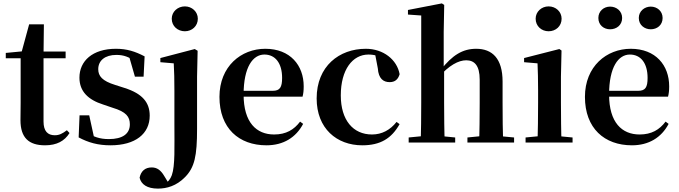

<svg xmlns="http://www.w3.org/2000/svg" viewBox="-20 -839 3995 1130"><path d="M169.4 -496.1H366.2V-535.7H169.4ZM245.1 16.2C313.8 16.2 360 -9 389.2 -56L373.7 -72.5C346.7 -52.4 328.9 -43 302.3 -43C260.9 -43 236.2 -67.1 236.2 -123.8V-519.3L238.3 -695.8H151.5L105.1 -525.2L123.7 -538L14 -527.5V-496.1H101.5V-234.7C101.5 -195.3 100.5 -169 100.5 -131.7C100.5 -28.7 149.4 16.2 245.1 16.2Z M630.3 16.2C776.7 16.2 861.1 -51.5 861.1 -158.3C861.1 -236.2 817.5 -288 713.9 -321.1L657.8 -339.1C581.5 -362.6 558.2 -391.5 558.2 -431.8C558.2 -482.7 598 -515.8 664.8 -515.8C709.2 -515.8 737.7 -503.8 778 -477V-507.8L735.6 -521.5L774.1 -387.7H825.1L831.1 -507.2C775 -536.5 726.7 -551.9 662.2 -551.9C524.4 -551.9 447.5 -480 447.5 -382C447.5 -300.5 499.7 -251.5 586.7 -223.9L642.5 -204.9C723.1 -180.9 744.2 -151.4 744.2 -107.2C744.2 -51.4 701.2 -20.4 620.8 -20.4C566.7 -20.4 530.1 -33.6 487.6 -62V-26L535.6 -20.6L505.1 -160.4H448.2L442.9 -30.3C500.2 0.3 556.9 16.2 630.3 16.2Z M909.6 271C961.8 271 1018.1 255 1067.7 204.7C1125.8 146.9 1139.8 78 1139.8 -80.4V-387.9L1143.1 -540.2L1126.2 -550.4L923.8 -497.4V-472.9L1002.6 -466.2C1005.4 -418.1 1006.4 -370.2 1006.4 -304.4V-105.9C1006.4 24.8 1011.1 136.5 991.2 192.1C982.3 216.5 969.3 229.6 954.1 242.3V250.8H975.6V244.5L946.5 196.7C926.1 161.9 903.5 146.4 873 146.4C834.9 146.4 809.6 167.2 801.6 207.2C811.2 246.2 845.7 271 909.6 271ZM1068.1 -655C1109.7 -655 1144.3 -685.2 1144.3 -728.8C1144.3 -770.2 1109.7 -801.4 1068.1 -801.4C1025.7 -801.4 990.8 -770.2 990.8 -728.8C990.8 -685.2 1025.7 -655 1068.1 -655Z M1548.2 16.2C1647.4 16.2 1721.6 -29.4 1764.1 -109.9L1746.2 -123.2C1710.5 -75.9 1664.1 -47.5 1593.4 -47.5C1489.6 -47.5 1413.7 -117.3 1413.7 -282.7C1413.7 -444.8 1468.5 -518 1536.1 -518C1599.5 -518 1640.3 -468.1 1640.3 -380.4C1640.3 -325.7 1627.6 -304.6 1585.4 -304.6H1330.1V-270.2H1760.7C1765.4 -288.1 1767.4 -306.2 1767.4 -330.9C1767.4 -454.7 1687.8 -551.9 1541.4 -551.9C1399.3 -551.9 1271.6 -448.8 1271.6 -268.8C1271.6 -83.9 1386.3 16.2 1548.2 16.2Z M2112.1 16.2C2219.1 16.2 2284.4 -24.3 2331.8 -108.4L2313.9 -121.4C2276.4 -73.9 2227.7 -47.5 2169.2 -47.5C2058.4 -47.5 1985.7 -131.7 1985.7 -277.6C1985.7 -429.2 2055 -518 2148.6 -518C2184 -518 2215.3 -508.7 2253.7 -486.3L2185.8 -530.1L2203.6 -436.8C2207.7 -376.1 2236.2 -355.6 2273.4 -355.6C2303.3 -355.6 2322.6 -370.4 2332 -402.4C2316.5 -488.1 2236 -551.9 2133 -551.9C1976.7 -551.9 1843.6 -449.7 1843.6 -259.7C1843.6 -82.8 1961.9 16.2 2112.1 16.2Z M2385.2 0H2659V-29.9L2554.6 -40.2H2490.8L2385.2 -29.9ZM2456.1 0H2597.6C2594.8 -50.2 2593.8 -165.6 2593.8 -234.8V-429.3L2591.4 -442.8V-650.9L2594.4 -810L2580.6 -819L2381 -780.3V-753.3L2459.1 -747.8V-234.8C2459.1 -165.6 2458.1 -50.2 2456.1 0ZM2731 0H3005.6V-29.9L2897.2 -40.2H2834.9L2731 -29.9ZM2799.5 0H2941.2C2938.9 -50.2 2937.9 -162.8 2937.9 -234.8V-358.8C2937.9 -495.1 2877 -551.9 2782.5 -551.9C2703.3 -551.9 2642.1 -514.9 2573.3 -426.7H2532.3L2561.2 -384.1C2622.1 -454.5 2679.1 -484.2 2723.5 -484.2C2772.1 -484.2 2803.2 -454.1 2803.2 -369.8V-234.8C2803.2 -162.8 2802.2 -50.2 2799.5 0Z M3073.2 0H3349.8V-29.9L3241.8 -40.2H3179.8L3073.2 -29.9ZM3143.6 0H3285.1C3282.4 -50.2 3281.4 -165.6 3281.4 -234.8V-387.9L3284.8 -541.7L3272.1 -550.4L3064.5 -497.4V-472.9L3143.6 -466.2C3145.6 -418.1 3146.9 -374.5 3146.9 -308V-234.8C3146.9 -165.6 3145.6 -50.2 3143.6 0ZM3208.8 -655C3251.1 -655 3285.3 -685.2 3285.3 -728.8C3285.3 -770.2 3251.1 -801.4 3208.8 -801.4C3166.9 -801.4 3132.5 -770.2 3132.5 -728.8C3132.5 -685.2 3166.9 -655 3208.8 -655Z M3699.2 16.2C3798.4 16.2 3872.6 -29.4 3915.1 -109.9L3897.2 -123.2C3861.5 -75.9 3815.1 -47.5 3744.4 -47.5C3640.6 -47.5 3564.7 -117.3 3564.7 -282.7C3564.7 -444.8 3619.5 -518 3687.1 -518C3750.5 -518 3791.3 -468.1 3791.3 -380.4C3791.3 -325.7 3778.6 -304.6 3736.4 -304.6H3481.1V-270.2H3911.7C3916.4 -288.1 3918.4 -306.2 3918.4 -330.9C3918.4 -454.7 3838.8 -551.9 3692.4 -551.9C3550.3 -551.9 3422.6 -448.8 3422.6 -268.8C3422.6 -83.9 3537.3 16.2 3699.2 16.2ZM3570.6 -666.6C3608.1 -666.6 3641.5 -690.9 3641.5 -733.2C3641.5 -774.1 3608.1 -800.1 3570.6 -800.1C3534.2 -800.1 3501.6 -774.1 3501.6 -733.2C3501.6 -690.9 3534.2 -666.6 3570.6 -666.6ZM3809.9 -666.6C3846.8 -666.6 3879.7 -690.9 3879.7 -733.2C3879.7 -774.1 3846.8 -800.1 3809.9 -800.1C3774 -800.1 3739.6 -774.1 3739.6 -733.2C3739.6 -690.9 3774 -666.6 3809.9 -666.6Z"/></svg>

Font: Source Han Serif CN VF
Style: Regular
Weight: 250
Designer: Ryoko NISHIZUKA 西塚涼子 (kana & ideographs); Frank Grießhammer (Latin, Greek & Cyrillic); Wenlong ZHANG 张文龙 (bopomofo); San
Foundry: Adobe
Version: Version 2.002;hotconv 1.1.0;makeotfexe 2.6.0